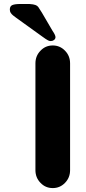

<svg xmlns="http://www.w3.org/2000/svg" viewBox="-20 -936 431 963"><path d="M244.6 -708Q280.8 -708 306.2 -681.6Q331.5 -655.8 331.5 -618.2V-82.5Q331.5 -44.9 306.2 -19Q280.8 7.3 244.6 7.3Q208 7.3 183.1 -19Q157.7 -44.9 157.7 -82.5V-618.2Q157.7 -655.8 183.1 -681.6Q208 -708 244.6 -708ZM127.4 -916Q147.9 -914.6 157.2 -911.1Q167 -907.7 171.9 -900.9Q177.2 -894 189.9 -873L242.7 -782.7Q258.3 -759.8 258.3 -750Q258.3 -741.2 251 -735.4Q244.1 -730 234.4 -730Q228 -730 221.2 -733.4Q214.4 -736.8 209 -740.7L192.9 -752L62 -846.2Q53.7 -852.5 45.9 -858.4Q38.6 -864.3 33.7 -871.6Q29.3 -878.4 29.3 -888.2Q29.3 -905.3 42 -910.6Q54.7 -916 82.5 -916Z"/></svg>

Font: inglobal
Style: Bold
Weight: 700
Designer: Andrey Kochetov, Denis Davydov, Evgeny Yurtaev
Foundry: inglobal.ru
Version: Version 1.00 September 25, 2014, initial release